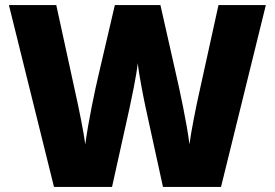

<svg xmlns="http://www.w3.org/2000/svg" viewBox="-20 -800 1079 754"><path d="M1024 -780H838L759 -421C751 -385 730 -282 724 -233C715 -311 684 -454 671 -510L610 -780H431L368 -510C354 -452 325 -314 315 -233C309 -280 287 -387 279 -422L201 -780H15L192 -66H420L489 -377C494 -400 516 -503 521 -552C526 -503 547 -400 552 -377L620 -66H848Z"/></svg>

Font: Noto Sans Malayalam UI Black
Style: Regular
Weight: 900
Designer: Jelle Bosma - Monotype Design Team
Foundry: Monotype Imaging Inc.
Version: Version 2.104